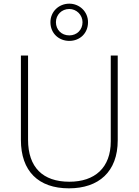

<svg xmlns="http://www.w3.org/2000/svg" viewBox="-20 -1017 756 1047"><path d="M358 -794C415 -794 460 -835 460 -896C460 -953 414 -997 358 -997C301 -997 255 -954 255 -896C255 -834 302 -794 358 -794ZM358 -824C315 -824 285 -855 285 -896C285 -936 316 -968 358 -968C397 -968 430 -936 430 -896C430 -855 400 -824 358 -824ZM622 -252V-714H584V-246C584 -103 498 -26 358 -26C214 -26 133 -104 133 -255V-714H94V-254C94 -84 189 10 356 10C518 10 622 -80 622 -252Z"/></svg>

Font: Noto Sans Myanmar UI ExtraLight
Style: Regular
Weight: 200
Designer: Monotype Design Team
Foundry: Monotype Imaging Inc.
Version: Version 2.103